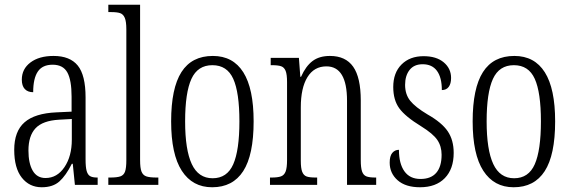

<svg xmlns="http://www.w3.org/2000/svg" viewBox="-20 -780 2407 810"><path d="M40 -148Q40 -226 83.5 -264Q127 -302 218 -306L282 -309V-372Q282 -442 264 -474.5Q246 -507 202 -507Q159 -507 139.5 -478Q120 -449 120 -391Q97 -391 84.5 -404.5Q72 -418 72 -444Q72 -489 108.5 -516.5Q145 -544 206 -544Q275 -544 308 -503.5Q341 -463 341 -369V-108Q341 -75 345.5 -59Q350 -43 360 -37Q370 -31 390 -31H392V0H296L287 -89H283Q258 -39 230.5 -14.5Q203 10 156 10Q104 10 72 -30.5Q40 -71 40 -148ZM283 -191V-278L229 -275Q160 -271 130 -239Q100 -207 100 -145Q100 -91 118 -60Q136 -29 172 -29Q221 -29 252 -75Q283 -121 283 -191Z M437 -31H444Q474 -31 488 -36Q502 -41 507.5 -56Q513 -71 513 -105V-656Q513 -689 506.5 -704.5Q500 -720 487 -724.5Q474 -729 449 -729H437V-760H571V-105Q571 -71 577 -56Q583 -41 597 -36Q611 -31 641 -31H648V0H437Z M702 -268Q702 -408 745.5 -476Q789 -544 878 -544Q963 -544 1006.5 -475Q1050 -406 1050 -268Q1050 -126 1006 -58Q962 10 875 10Q792 10 747 -59.5Q702 -129 702 -268ZM990 -268Q990 -390 964 -447.5Q938 -505 876 -505Q814 -505 787.5 -447Q761 -389 761 -268Q761 -148 789 -88Q817 -28 877 -28Q938 -28 964 -87Q990 -146 990 -268Z M1119 -31H1126Q1152 -31 1165.5 -36Q1179 -41 1185 -56.5Q1191 -72 1191 -105V-434Q1191 -466 1185 -481Q1179 -496 1166 -500.5Q1153 -505 1127 -505H1122V-536H1241L1247 -456H1250Q1270 -501 1298.5 -522.5Q1327 -544 1372 -544Q1438 -544 1470 -498.5Q1502 -453 1502 -356V-105Q1502 -72 1507.5 -56.5Q1513 -41 1525.5 -36Q1538 -31 1563 -31H1567V0H1444V-355Q1444 -500 1357 -500Q1305 -500 1277 -454.5Q1249 -409 1249 -327V-102Q1249 -70 1255 -55Q1261 -40 1273.5 -35.5Q1286 -31 1312 -31H1318V0H1119Z M1624 -94Q1624 -122 1635 -135Q1646 -148 1663 -148Q1663 -90 1686 -57.5Q1709 -25 1754 -25Q1798 -25 1820.5 -51Q1843 -77 1843 -127Q1843 -163 1825 -189.5Q1807 -216 1757 -247Q1690 -288 1664.5 -323Q1639 -358 1639 -413Q1639 -473 1674 -508Q1709 -543 1767 -543Q1821 -543 1852 -517Q1883 -491 1883 -451Q1883 -427 1873 -413.5Q1863 -400 1844 -400Q1844 -453 1823.5 -481Q1803 -509 1763 -509Q1727 -509 1708 -485Q1689 -461 1689 -422Q1689 -382 1710.5 -355Q1732 -328 1784 -297Q1844 -263 1869 -226Q1894 -189 1894 -135Q1894 -67 1856.5 -28.5Q1819 10 1752 10Q1691 10 1657.5 -19.5Q1624 -49 1624 -94Z M1974 -268Q1974 -408 2017.5 -476Q2061 -544 2150 -544Q2235 -544 2278.5 -475Q2322 -406 2322 -268Q2322 -126 2278 -58Q2234 10 2147 10Q2064 10 2019 -59.5Q1974 -129 1974 -268ZM2262 -268Q2262 -390 2236 -447.5Q2210 -505 2148 -505Q2086 -505 2059.5 -447Q2033 -389 2033 -268Q2033 -148 2061 -88Q2089 -28 2149 -28Q2210 -28 2236 -87Q2262 -146 2262 -268Z"/></svg>

Font: Noto Serif CondLight
Style: Regular
Weight: 300
Width: 3
Designer: Monotype Design Team
Foundry: Monotype Imaging Inc.
Version: Version 1.001